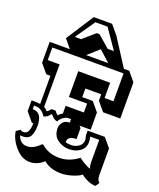

<svg xmlns="http://www.w3.org/2000/svg" viewBox="-177 -1051 1011 1218"><g transform="rotate(20 328.0 -441.5)"><path d="M619 -396H503L453 -456V-499H346V-441H417L467 -381V-265H392L403 -252V-179Q387 -178 377 -176.5Q367 -175 356 -166Q345 -157 345 -140V-136Q359 -131 385 -131Q411 -131 434 -147Q457 -163 457 -192Q457 -197 451 -221V-253H567L617 -193V-13Q617 22 635 33L617 60Q591 60 562.5 47Q534 34 518 19Q501 34 460.5 47Q420 60 384 60Q311 60 265 21Q224 60 171.5 60Q119 60 74.5 9.5Q30 -41 23 -95L51 -113Q56 -105 71 -105Q111 -105 111 -179H101L51 -239V-312Q93 -312 110 -309V-499H82L32 -559V-700H168L121 -757L241 -943H365L415 -883L533 -700H569L619 -640ZM165 -279Q175 -285 189 -303H216Q229 -285 239 -279Q250 -293 266 -301V-353H389V-413H266V-587H481V-484H541V-672H60V-587H140V-300Q153 -293 165 -279ZM484 -188Q484 -148 453.5 -125Q423 -102 379 -102Q335 -102 300.5 -127.5Q266 -153 266 -205Q266 -223 280.5 -242.5Q295 -262 327 -262V-286Q309 -286 299.5 -284.5Q290 -283 275 -272.5Q260 -262 248 -241Q224 -246 202 -275Q184 -249 157 -241Q144 -262 129 -272.5Q114 -283 104.5 -284.5Q95 -286 77 -286V-262Q111 -262 126.5 -238.5Q142 -215 142 -173Q142 -131 128.5 -104Q115 -77 72 -77L58 -79Q76 -28 121 -28Q166 -28 209 -73H218L222 -69Q270 -29 338.5 -29Q407 -29 468 -76Q477 -67 505 -50.5Q533 -34 549 -31Q540 -41 540 -83V-223H479Q484 -206 484 -188ZM262 -916 171 -784H213L294 -854H312L393 -784H435L344 -916ZM353 -767 278 -700H427Z"/></g></svg>

Font: Ewert
Style: Regular
Weight: 400
Designer: Johan Kallas, Mihkel Virkus
Foundry: Johan Kallas, Mihkel Virkus
Version: Version 1.001